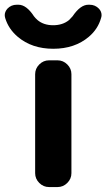

<svg xmlns="http://www.w3.org/2000/svg" viewBox="-50 -796 441 796"><path d="M-28.3 -720.7Q-30.3 -727.5 -30.3 -733.4Q-30.3 -747.1 -19.5 -759.8Q-3.9 -776.4 19.5 -776.4H26.4Q59.6 -776.4 90.8 -728.5Q96.7 -720.7 105.5 -712.9Q130.9 -691.4 170.4 -691.4Q210 -691.4 236.3 -712.9Q244.1 -720.7 251 -728.5Q283.2 -776.4 316.4 -776.4H321.3Q344.7 -776.4 360.4 -759.8Q371.1 -748 371.1 -733.4Q371.1 -727.5 369.1 -721.7Q356.4 -675.8 318.4 -643.6Q259.8 -593.8 170.9 -593.8Q82 -593.8 23.4 -643.6Q-14.6 -675.8 -28.3 -720.7ZM153.3 -20.5Q129.9 -20.5 112.8 -37.6Q95.7 -54.7 95.7 -78.1V-488.3Q95.7 -511.7 112.8 -528.8Q129.9 -545.9 153.3 -545.9H188.5Q211.9 -545.9 229 -528.8Q246.1 -511.7 246.1 -488.3V-78.1Q246.1 -54.7 229 -37.6Q211.9 -20.5 188.5 -20.5Z"/></svg>

Font: Gen Jyuu Gothic P Bold
Style: Bold
Weight: 700
Designer: [Source Han Sans]
Ryoko NISHIZUKA  (kana & ideographs); Paul D. Hunt (Latin, Greek & Cyrillic); Wenlong ZHANG  (bopomofo
Version: Version 1.002.20150607